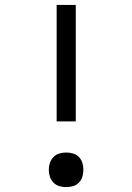

<svg xmlns="http://www.w3.org/2000/svg" viewBox="-20 -755 540 783"><path d="M211 -260V-735H289V-260ZM250 8Q236 8 222 4Q208 0 198 -10.5Q188 -21 183.5 -34.5Q179 -48 179 -63Q179 -77 183.5 -90.5Q188 -104 198 -114.5Q208 -125 222 -129Q236 -133 250 -133Q264 -133 278 -129Q292 -125 302 -114.5Q312 -104 316 -90.5Q320 -77 320 -63Q320 -48 316 -34.5Q312 -21 302 -10.5Q292 0 278 4Q264 8 250 8Z"/></svg>

Font: Iosevka Fixed
Style: Regular
Weight: 400
Monospace: yes
Designer: Belleve Invis
Foundry: Belleve Invis
Version: Version 33.2.4